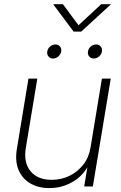

<svg xmlns="http://www.w3.org/2000/svg" viewBox="-20 -915 596 942"><path d="M222.7 7.8Q168 7.8 128.4 -15.4Q88.9 -38.6 70.8 -82Q52.7 -125.5 63 -185.5L119.6 -529.3H163.1L106.4 -187.5Q95.2 -116.7 130.1 -74.7Q165 -32.7 233.9 -32.7Q280.3 -32.7 320.6 -52.2Q360.8 -71.8 388.7 -107.4Q416.5 -143.1 424.3 -191.9L480 -529.3H523.4L435.5 0H393.1L413.1 -121.1H423.3Q392.1 -55.2 338.4 -23.7Q284.7 7.8 222.7 7.8ZM439.9 -627.9Q425.8 -627.9 417.5 -638.2Q409.2 -648.4 411.6 -662.6Q413.6 -676.8 425.5 -686.8Q437.5 -696.8 451.7 -696.8Q465.8 -696.8 474.1 -686.8Q482.4 -676.8 480 -662.6Q478 -648.4 466.1 -638.2Q454.1 -627.9 439.9 -627.9ZM240.2 -627.9Q226.1 -627.9 217.8 -638.2Q209.5 -648.4 211.9 -662.6Q213.9 -676.8 225.8 -686.8Q237.8 -696.8 252 -696.8Q266.1 -696.8 274.4 -686.8Q282.7 -676.8 280.3 -662.6Q277.8 -648.4 266.1 -638.2Q254.4 -627.9 240.2 -627.9ZM288.6 -894.5 365.2 -791 476.6 -894.5H523.4V-893.1L378.4 -759.8H341.3L241.7 -893.1V-894.5Z"/></svg>

Font: Inter 24pt ExtraLight
Style: Italic
Weight: 250
Italic angle: -9.3988°
Version: Version 4.001;git-66647c0bb